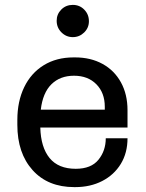

<svg xmlns="http://www.w3.org/2000/svg" viewBox="-20 -756 596 786"><path d="M502 -305V-234H145Q147 -153 183 -109Q219 -65 290 -65Q353 -65 383 -102Q413 -139 413 -190H502Q502 -130 474.5 -85Q447 -40 398.5 -15Q350 10 288 10H284Q176 10 113.5 -59.5Q51 -129 51 -245V-265Q51 -341 79 -399Q107 -457 159 -489Q211 -521 281 -521H288Q351 -521 399.5 -494.5Q448 -468 475 -419Q502 -370 502 -305ZM147 -307H409V-319Q409 -376 374.5 -411Q340 -446 283 -446Q226 -446 190.5 -411Q155 -376 147 -307ZM344 -669Q344 -642 324.5 -623Q305 -604 278 -604Q251 -604 231.5 -623.5Q212 -643 212 -671Q212 -698 231 -717Q250 -736 278 -736Q306 -736 325 -716.5Q344 -697 344 -669Z"/></svg>

Font: Chivo
Style: Regular
Weight: 400
Designer: Hector Gatti
Foundry: Omnibus-Type
Version: Version 1.006; ttfautohint (v1.4.1)